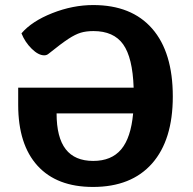

<svg xmlns="http://www.w3.org/2000/svg" viewBox="-20 -730 762 760"><path d="M664 -348Q664 -176 582 -83Q500 10 348 10Q205 10 128.5 -74Q52 -158 52 -315V-383H509Q505 -502 467.5 -554.5Q430 -607 350 -607Q321 -607 299.5 -600.5Q278 -594 250.5 -576Q223 -558 172 -517Q165 -511 155 -511Q132 -511 105.5 -537Q79 -563 65 -598Q106 -646 187 -678Q268 -710 349 -710Q501 -710 582.5 -616.5Q664 -523 664 -348ZM507 -281H204Q204 -186 240 -139.5Q276 -93 349 -93Q421 -93 459.5 -138.5Q498 -184 507 -281Z"/></svg>

Font: Krub
Style: Bold
Weight: 700
Version: Version 1.000; ttfautohint (v1.6)